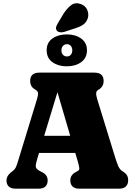

<svg xmlns="http://www.w3.org/2000/svg" viewBox="-20 -1138 814 1158"><path d="M267.5 -50Q267.5 -27 254.2 -13.5Q241 0 212 0H74.5Q46 0 32.5 -13.5Q19 -27 19 -50Q19 -77 47 -99L58 -107.5Q67.5 -115 73.5 -125Q79.5 -135 89.5 -168.5L203 -539.5Q211 -566 209.2 -577.8Q207.5 -589.5 191.5 -598.5Q162 -614.5 162 -650Q162 -700 218 -700H549Q605 -700 605 -650Q605 -614.5 574 -597Q561.5 -590 560.2 -577.5Q559 -565 566 -541L670 -203.5Q684 -157 693.2 -136.2Q702.5 -115.5 718.5 -105.5Q738 -93.5 745.5 -81.2Q753 -69 753 -50Q753 -27.5 739.5 -13.8Q726 0 697.5 0H459.5Q430.5 0 417.2 -13.5Q404 -27 404 -50Q404 -82.5 436 -99.5L450 -107.5Q459.5 -112.5 458.2 -124.8Q457 -137 448.5 -166.5L434 -215.5H215.5L207.5 -190Q196 -152 195.5 -136Q195 -120 220.5 -106.5L236 -98.5Q267.5 -81.5 267.5 -50ZM246.5 -319H403.5L326.5 -582ZM363.5 -1056Q385.5 -1089.5 410 -1107.5Q434.5 -1125.5 467.5 -1113.5Q495.5 -1103.5 506.2 -1078.5Q517 -1053.5 509.5 -1028Q501.5 -1004 482.8 -990.2Q464 -976.5 428 -965.5L365 -945Q352 -941.5 340 -943.8Q328 -946 321.5 -955Q315.5 -965.5 318.8 -976Q322 -986.5 328.5 -997ZM382.5 -738Q331.5 -738 296.5 -762.8Q261.5 -787.5 261.5 -835Q261.5 -881.5 296.5 -906Q331.5 -930.5 382.5 -930.5Q435.5 -930.5 470 -905.2Q504.5 -880 504.5 -835Q504.5 -789 470 -763.5Q435.5 -738 382.5 -738ZM383.5 -871.5Q369 -871.5 359.8 -861.2Q350.5 -851 350.5 -834.5Q350.5 -817.5 359.8 -807.5Q369 -797.5 383.5 -797.5Q398.5 -797.5 407.2 -807.8Q416 -818 416 -834.5Q416 -850.5 407.2 -861Q398.5 -871.5 383.5 -871.5Z"/></svg>

Font: Fraunces 72pt SuperSoft Black
Style: Regular
Weight: 900
Version: Version 1.000;[0bf87f6ff]